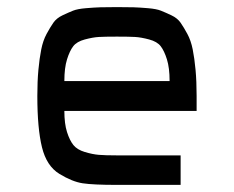

<svg xmlns="http://www.w3.org/2000/svg" viewBox="-20 -520 658 540"><path d="M309 0Q242 0 212.5 -4.5Q183 -9 147 -31Q111 -53 98 -106Q85 -159 85 -250Q85 -291 88 -323.5Q91 -356 96 -381Q101 -406 111 -424.5Q121 -443 130 -456Q139 -469 156 -477Q173 -485 185.5 -490Q198 -495 222 -497Q246 -499 262.5 -499.5Q279 -500 309 -500Q339 -500 355.5 -499.5Q372 -499 396 -497Q420 -495 432.5 -490Q445 -485 462 -477Q479 -469 488 -456Q497 -443 507 -424.5Q517 -406 522 -381Q527 -356 530 -323.5Q533 -291 533 -250V-208H161Q161 -172 168.5 -148.5Q176 -125 186.5 -112Q197 -99 218.5 -92.5Q240 -86 258 -84.5Q276 -83 309 -83H488V0ZM161 -292H457Q457 -329 449.5 -353Q442 -377 432 -390Q422 -403 399.5 -409Q377 -415 360.5 -416Q344 -417 309 -417Q274 -417 257.5 -416Q241 -415 218.5 -409Q196 -403 186 -390Q176 -377 168.5 -353Q161 -329 161 -292Z"/></svg>

Font: Hermit Light
Style: Regular
Weight: 300
Designer: Pablo Caro
Version: Version 2.000;PS 002.000;hotconv 1.0.88;makeotf.lib2.5.64775